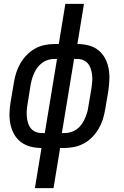

<svg xmlns="http://www.w3.org/2000/svg" viewBox="-20 -755 640 990"><path d="M160 215 194 8Q164 8 137 1Q110 -6 88 -22.5Q66 -39 52.5 -63.5Q39 -88 33.5 -115.5Q28 -143 29 -172.5Q30 -202 35 -231L52 -331Q56 -356 64 -381Q72 -406 85.5 -429Q99 -452 118 -471.5Q137 -491 160 -504Q183 -517 209 -522.5Q235 -528 260 -528H283L317 -735H413L379 -528Q409 -528 436.5 -521Q464 -514 485.5 -497.5Q507 -481 520.5 -456.5Q534 -432 539.5 -404.5Q545 -377 544 -347.5Q543 -318 539 -289L522 -189Q518 -164 510 -139Q502 -114 488.5 -91Q475 -68 456 -48.5Q437 -29 413.5 -16Q390 -3 364 2.5Q338 8 313 8H290L256 215ZM194 -69H211L274 -451H260Q244 -451 228.5 -446.5Q213 -442 199 -432Q185 -422 174.5 -408.5Q164 -395 157 -380Q150 -365 145.5 -349.5Q141 -334 138 -318L122 -218Q119 -202 118 -185Q117 -168 118.5 -152Q120 -136 124.5 -121Q129 -106 138.5 -94Q148 -82 162.5 -75.5Q177 -69 194 -69ZM299 -69H313Q329 -69 345 -73.5Q361 -78 375 -88Q389 -98 399 -111.5Q409 -125 416 -140Q423 -155 428 -170.5Q433 -186 435 -202L452 -302Q454 -318 455.5 -335Q457 -352 455 -368Q453 -384 448.5 -399Q444 -414 434.5 -426Q425 -438 410.5 -444.5Q396 -451 379 -451H362Z"/></svg>

Font: Iosevka Md Ex Obl
Style: Regular
Weight: 500
Width: 7
Italic angle: -9°
Monospace: yes
Designer: Belleve Invis
Foundry: Belleve Invis
Version: Version 32.5.0; ttfautohint (v1.8.4)